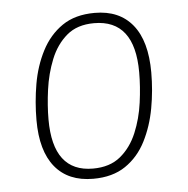

<svg xmlns="http://www.w3.org/2000/svg" viewBox="-44 -572 608 622"><g transform="rotate(-5 260.0 -261.5)"><path d="M235 6Q154 6 111 -46.5Q68 -99 68 -199Q68 -258 78 -316Q88 -374 113 -422.5Q138 -471 180 -500Q222 -529 286 -529Q366 -529 409 -476Q452 -423 452 -321Q452 -262 441.5 -204.5Q431 -147 406.5 -99Q382 -51 340 -22.5Q298 6 235 6ZM237 -27Q292 -27 326.5 -55.5Q361 -84 380 -129.5Q399 -175 406 -226.5Q413 -278 413 -325Q413 -496 281 -496Q226 -496 192 -467Q158 -438 139.5 -392Q121 -346 114 -294.5Q107 -243 107 -198Q107 -27 237 -27Z"/></g></svg>

Font: Asap Semi Condensed Semi Condensed Thin
Style: Italic
Weight: 100
Width: 4
Italic angle: -6°
Designer: Pablo Cosgaya
Foundry: Omnibus-Type
Version: Version 3.001; ttfautohint (v1.8.4.7-5d5b)